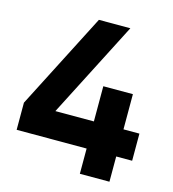

<svg xmlns="http://www.w3.org/2000/svg" viewBox="-105 -788 790 875"><g transform="rotate(15 290.0 -350.0)"><path d="M566.4 -247.1Q566.4 -214.8 566.4 -119.1Q546.9 -119.1 491.2 -119.1Q491.2 -88.9 491.2 0Q456.1 0 351.6 0Q351.6 -29.3 351.6 -119.1Q269.5 -119.1 21.5 -119.1Q21.5 -151.4 21.5 -247.1Q79.1 -360.4 253.9 -700.2Q291 -700.2 402.3 -700.2Q343.8 -586.9 169.9 -247.1Q215.8 -247.1 351.6 -247.1Q351.6 -288.1 351.6 -413.1Q386.7 -413.1 491.2 -413.1Q491.2 -371.1 491.2 -247.1Q509.8 -247.1 566.4 -247.1Z"/></g></svg>

Font: LeFont
Style: Regular
Weight: 700
Designer: Leryon MEDIA
Version: Version 1.0